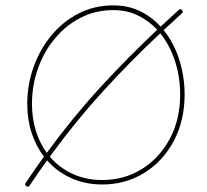

<svg xmlns="http://www.w3.org/2000/svg" viewBox="-20 -686 769 715"><path d="M78.1 7.3Q70.8 2.9 75.7 -4.9Q108.9 -54.7 143.6 -102.5Q114.3 -141.1 97.9 -190.9Q81.5 -240.7 81.5 -299.3Q81.5 -371.1 105.2 -437Q128.9 -502.9 171.9 -554.7Q214.8 -606.4 273.4 -636.2Q332 -666 402.3 -666Q456.5 -666 500.7 -644.8Q544.9 -623.5 578.1 -586.9Q610.4 -617.2 645.5 -648.9Q652.3 -654.8 657.7 -648.4Q663.6 -641.6 657.2 -636.2Q621.6 -604 589.4 -573.7Q627.4 -526.9 647.5 -464.1Q667.5 -401.4 667.5 -334Q667.5 -237.3 627.4 -161.6Q587.4 -85.9 517.8 -42.5Q448.2 1 360.4 1Q297.9 1 245.1 -22.7Q192.4 -46.4 155.3 -88.9Q122.1 -43 90.3 4.9Q85.9 12.2 78.1 7.3ZM99.1 -299.3Q99.1 -245.1 113.5 -199Q127.9 -152.8 154.3 -116.7Q249 -246.6 351.1 -357.9Q453.1 -469.2 565.4 -575.2Q534.2 -608.9 493.2 -628.7Q452.1 -648.4 402.3 -648.4Q336.4 -648.4 281.2 -620.4Q226.1 -592.3 185.1 -543.5Q144 -494.6 121.6 -431.6Q99.1 -368.7 99.1 -299.3ZM360.4 -15.6Q442.9 -15.6 508.5 -56.6Q574.2 -97.7 612.5 -169.4Q650.9 -241.2 650.9 -334Q650.9 -399.4 631.6 -458.7Q612.3 -518.1 576.7 -562Q463.9 -456.1 362.1 -344.5Q260.3 -232.9 165.5 -102.5Q200.2 -61.5 250.2 -38.6Q300.3 -15.6 360.4 -15.6Z"/></svg>

Font: Mikhak-DS1-FD Thin
Style: Regular
Weight: 100
Designer: Amin Abedi
Version: Version 3.2